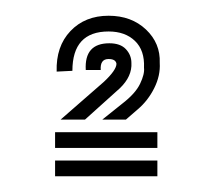

<svg xmlns="http://www.w3.org/2000/svg" viewBox="-20 -428 273 244"><path d="M110 -276 135 -296Q152 -309 158 -321.5Q164 -334 163 -342Q164 -364 151.5 -376Q139 -388 118 -388Q72 -388 72 -338L52 -337Q51 -369 69.5 -388.5Q88 -408 118 -408Q147 -408 165.5 -390.5Q184 -373 183 -348Q184 -332 176 -316Q168 -300 155 -289L140 -276ZM57 -276 112 -324Q128 -339 128 -347Q127 -353 118 -353Q107 -353 108 -339H89Q87 -373 119 -373Q133 -373 140 -365.5Q147 -358 147 -348V-345V-344Q146 -327 128 -312L88 -276ZM50 -240V-260H180V-240ZM50 -204V-224H180V-204Z"/></svg>

Font: Zen Tokyo Zoo
Style: Regular
Weight: 400
Designer: Yoshimichi Ohira
Foundry: A-1 Corp ZenFonts
Version: Version 1.002; ttfautohint (v1.8.3)